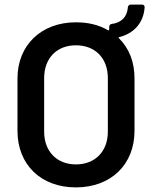

<svg xmlns="http://www.w3.org/2000/svg" viewBox="-20 -805 661 835"><path d="M549 -785C542 -785 537 -781 536 -773C532 -726 502 -705 466 -701C459 -700 455 -695 455 -688V-678C455 -675 454 -673 452 -673C451 -673 450 -673 449 -674C409 -697 363 -708 310 -708C160 -708 56 -609 56 -464V-236C56 -89 158 10 310 10C462 10 565 -89 565 -236V-464C565 -535 542 -594 498 -638C497 -639 496 -640 496 -641C496 -642 496 -644 500 -644C559 -659 604 -702 609 -773C609 -781 605 -785 597 -785ZM449 -232C449 -147 394 -90 310 -90C227 -90 172 -147 172 -232V-465C172 -552 227 -608 310 -608C394 -608 449 -552 449 -465Z"/></svg>

Font: Barlow SemiBold Numbers
Style: Regular
Weight: 600
Designer: Jeremy Tribby
Foundry: Tribby Type
Version: Version 1.408